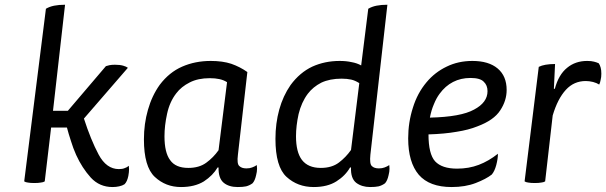

<svg xmlns="http://www.w3.org/2000/svg" viewBox="-20 -754 2507 794"><path d="M80.1 -3.9Q85.9 0 95.7 1Q105.5 2.9 122.1 2.9Q138.7 2.9 148.4 1Q159.2 0 165 -3.9Q173.8 -78.1 191.4 -226.6Q207 -226.6 256.8 -226.6Q263.7 -200.2 273.4 -170.9Q282.2 -141.6 294.9 -113.3Q319.3 -59.6 355.5 -19.5Q391.6 19.5 445.3 19.5Q460 19.5 472.7 16.6Q486.3 13.7 495.1 7.8Q505.9 -2.9 510.7 -26.4Q513.7 -42 513.7 -54.7Q513.7 -61.5 512.7 -68.4Q504.9 -61.5 495.1 -58.6Q486.3 -54.7 471.7 -54.7Q419.9 -54.7 387.7 -115.2Q355.5 -175.8 327.1 -263.7Q387.7 -334 508.8 -473.6Q502.9 -478.5 489.3 -482.4Q475.6 -486.3 455.1 -486.3Q442.4 -486.3 432.6 -484.4Q422.9 -482.4 418 -480.5Q365.2 -418.9 260.7 -295.9Q245.1 -295.9 199.2 -295.9Q211.9 -405.3 249 -734.4Q223.6 -734.4 204.1 -730.5Q184.6 -726.6 169.9 -717.8Q139.6 -480.5 80.1 -3.9Z M1002.9 -456.1Q972.7 -477.5 936.5 -490.2Q900.4 -502 851.6 -502Q787.1 -502 733.4 -478.5Q679.7 -455.1 640.6 -403.3Q608.4 -358.4 591.8 -299.8Q575.2 -242.2 575.2 -177.7Q575.2 -64.5 620.1 -22.5Q665 19.5 728.5 19.5Q785.2 19.5 823.2 -3.9Q860.4 -28.3 879.9 -61.5Q880.9 -61.5 883.8 -61.5Q882.8 -16.6 905.3 2Q926.8 19.5 962.9 19.5Q984.4 19.5 998 16.6Q1012.7 12.7 1024.4 3.9Q1034.2 -6.8 1039.1 -29.3Q1043 -43.9 1043 -56.6Q1043 -64.5 1042 -71.3Q1033.2 -65.4 1022.5 -61.5Q1012.7 -57.6 999 -57.6Q979.5 -57.6 969.7 -67.4Q959 -76.2 963.9 -114.3Q976.6 -227.5 1002.9 -456.1ZM883.8 -132.8Q862.3 -102.5 833 -81.1Q803.7 -59.6 758.8 -59.6Q706.1 -59.6 683.6 -91.8Q660.2 -123 660.2 -190.4Q660.2 -234.4 670.9 -283.2Q681.6 -333 709 -368.2Q729.5 -395.5 764.6 -413.1Q798.8 -430.7 847.7 -430.7Q870.1 -430.7 887.7 -426.8Q905.3 -422.9 918.9 -414.1Q907.2 -320.3 883.8 -132.8Z M1431.6 -133.8Q1410.2 -103.5 1381.8 -82Q1352.5 -59.6 1306.6 -59.6Q1253.9 -59.6 1228.5 -92.8Q1204.1 -125 1204.1 -190.4Q1204.1 -233.4 1214.8 -282.2Q1226.6 -331.1 1252.9 -366.2Q1274.4 -394.5 1308.6 -412.1Q1343.8 -428.7 1392.6 -428.7Q1415 -428.7 1432.6 -424.8Q1449.2 -420.9 1465.8 -410.2Q1454.1 -318.4 1431.6 -133.8ZM1582 -734.4Q1556.6 -734.4 1537.1 -730.5Q1517.6 -726.6 1502.9 -717.8Q1493.2 -639.6 1473.6 -483.4Q1456.1 -493.2 1433.6 -497.1Q1412.1 -502 1384.8 -502Q1323.2 -502 1271.5 -478.5Q1219.7 -454.1 1181.6 -402.3Q1150.4 -357.4 1134.8 -300.8Q1119.1 -244.1 1119.1 -179.7Q1119.1 -64.5 1165 -22.5Q1210.9 19.5 1277.3 19.5Q1334 19.5 1371.1 -3.9Q1408.2 -27.3 1427.7 -61.5Q1429.7 -61.5 1431.6 -61.5Q1429.7 -16.6 1453.1 2Q1476.6 19.5 1510.7 19.5Q1532.2 19.5 1545.9 16.6Q1560.5 12.7 1572.3 3.9Q1582 -6.8 1586.9 -29.3Q1590.8 -43.9 1590.8 -56.6Q1590.8 -64.5 1589.8 -71.3Q1581.1 -65.4 1570.3 -61.5Q1560.5 -57.6 1546.9 -57.6Q1527.3 -57.6 1517.6 -67.4Q1507.8 -76.2 1511.7 -114.3Q1535.2 -320.3 1582 -734.4Z M2075.2 -381.8Q2075.2 -439.5 2038.1 -470.7Q2001 -502 1933.6 -502Q1875 -502 1827.1 -478.5Q1778.3 -455.1 1744.1 -414.1Q1706.1 -369.1 1687.5 -308.6Q1668 -248 1668 -181.6Q1668 -83 1711.9 -31.2Q1755.9 19.5 1847.7 19.5Q1904.3 19.5 1947.3 2.9Q1990.2 -13.7 2013.7 -32.2Q2025.4 -45.9 2032.2 -71.3Q2039.1 -97.7 2039.1 -118.2Q2001 -87.9 1960 -72.3Q1918.9 -56.6 1870.1 -56.6Q1807.6 -56.6 1779.3 -86.9Q1752 -117.2 1752 -198.2Q1818.4 -200.2 1868.2 -209Q1918 -216.8 1954.1 -231.4Q2022.5 -256.8 2048.8 -297.9Q2075.2 -337.9 2075.2 -381.8ZM1757.8 -267.6Q1763.7 -298.8 1774.4 -323.2Q1784.2 -347.7 1797.9 -366.2Q1821.3 -398.4 1853.5 -415Q1885.7 -431.6 1925.8 -431.6Q1965.8 -431.6 1980.5 -416Q1996.1 -401.4 1996.1 -377Q1996.1 -330.1 1940.4 -300.8Q1885.7 -270.5 1757.8 -267.6Z M2275.4 -489.3Q2253.9 -489.3 2236.3 -486.3Q2219.7 -483.4 2208 -477.5Q2188.5 -320.3 2149.4 -3.9Q2155.3 0 2165 1Q2174.8 2.9 2191.4 2.9Q2208 2.9 2217.8 1Q2228.5 0 2234.4 -3.9Q2245.1 -94.7 2265.6 -276.4Q2286.1 -345.7 2320.3 -382.8Q2353.5 -418.9 2402.3 -418.9Q2417 -418.9 2432.6 -415Q2447.3 -411.1 2458 -404.3Q2461.9 -412.1 2463.9 -423.8Q2466.8 -434.6 2466.8 -449.2Q2466.8 -464.8 2463.9 -474.6Q2460.9 -485.4 2456.1 -492.2Q2448.2 -496.1 2436.5 -499Q2425.8 -502 2408.2 -502Q2359.4 -502 2325.2 -473.6Q2290 -445.3 2274.4 -386.7Q2273.4 -386.7 2270.5 -386.7Q2271.5 -412.1 2275.4 -489.3Z"/></svg>

Font: cl
Style: Italic
Weight: 400
Designer: Mitja Miklavcic
Version: Version 7.504; 2011; Build 1022